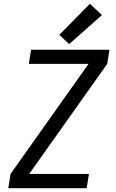

<svg xmlns="http://www.w3.org/2000/svg" viewBox="-20 -999 616 1019"><path d="M24 0H440L452 -76H135L549 -660L561 -735H145L133 -660H450L36 -76ZM347 -765 521 -919 457 -979 295 -814Z"/></svg>

Font: Iosevka Sparkle Oblique
Style: Regular
Weight: 400
Italic angle: -9°
Designer: Belleve Invis
Foundry: Belleve Invis
Version: Version 4.5.0; ttfautohint (v1.8.3)